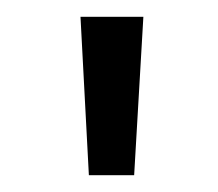

<svg xmlns="http://www.w3.org/2000/svg" viewBox="-20 -720 260 229"><path d="M151 -700 140 -511H86L76 -700Z"/></svg>

Font: Bebas Neue Regular
Style: Regular
Weight: 400
Designer: Ryoichi Tsunekawa & LGV (GE)
Foundry: Free Software Foundation, Inc.
Version: Version 1.003 August 13, 2016